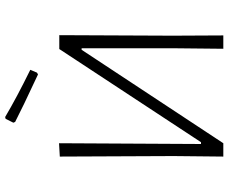

<svg xmlns="http://www.w3.org/2000/svg" viewBox="-91 -799 890 748"><g transform="rotate(-90 354.0 -425.0)"><path d="M272 -850Q348 -805 456 -752L445 -726L438 -722Q305 -784 253 -811L250 -818L265 -848ZM118 0 120 -194 118 -637 170 -640 167 -87H174L537 -639H591L589 -197L590 0H538L540 -194V-552H534L170 0Z"/></g></svg>

Font: Alegreya Sans Light
Style: Regular
Weight: 300
Designer: Juan Pablo del Peral
Foundry: Huerta Tipografica
Version: Version 2.007